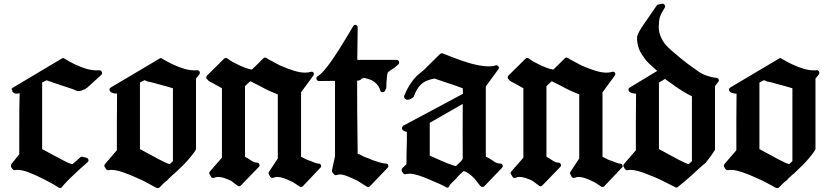

<svg xmlns="http://www.w3.org/2000/svg" viewBox="-20 -926 4329 1007"><path d="M511 -533Q519 -541 513 -550.5Q507 -560 498 -557H485Q462 -557 435 -564.5Q408 -572 374 -588Q348 -600 318 -619Q311 -624 304 -619L49 -467Q35 -461 46 -448Q43 -449 43 -449Q47 -442 53 -438.5Q59 -435 61 -435H69Q78 -435 83 -438Q81 -353 81 -275Q81 -198 81 -117L40 -66Q38 -63 37.5 -57.5Q37 -52 39 -49L46 -39Q52 -31 61 -34Q63 -35 75 -35Q114 -35 206 12Q224 21 244.5 32Q265 43 288 58Q298 65 306 54Q314 43 332.5 24Q351 5 380 -22Q391 -32 405 -45Q419 -58 439 -75Q446 -81 443.5 -89Q441 -97 432 -99L412 -104Q409 -104 405.5 -103.5Q402 -103 400 -100Q391 -91 380.5 -82.5Q370 -74 360 -65Q345 -67 308.5 -86.5Q272 -106 201 -144V-493Q207 -497 213.5 -499.5Q220 -502 224 -505Q258 -493 295 -480.5Q332 -468 366 -457Q382 -448 393 -448Q403 -448 425 -458Q427 -459 428 -459.5Q429 -460 434 -465V-463Z M1025 -535Q1031 -545 1025.5 -552.5Q1020 -560 1010 -557H998Q954 -557 887 -588Q874 -594 860 -601.5Q846 -609 829 -619Q825 -624 817 -619L561 -467Q554 -462 554 -457Q554 -439 587 -435H594Q593 -357 593 -285Q593 -213 593 -138L531 -66Q528 -63 527.5 -57.5Q527 -52 530 -49L536 -39Q544 -31 553 -34Q554 -35 566 -35Q587 -35 623.5 -23Q660 -11 709 12Q726 19 747.5 30.5Q769 42 800 59Q809 63 817 57Q826 47 836.5 37Q847 27 859 18Q866 9 875 1.5Q884 -6 893 -15V-14Q946 -63 974 -96Q1002 -129 1008 -144V-514ZM887 -81 870 -65Q854 -69 816 -89Q778 -109 714 -144V-493Q720 -497 726 -499.5Q732 -502 737 -505Q739 -503 738 -505Q737 -507 753 -499Q763 -497 774 -494.5Q785 -492 798 -488Q832 -479 853 -473Q874 -467 887 -463Z M1660 -46Q1667 -52 1663.5 -60Q1660 -68 1650 -68Q1644 -68 1631.5 -72.5Q1619 -77 1606 -83Q1603 -83 1597 -85.5Q1591 -88 1588 -89Q1583 -92 1574 -96.5Q1565 -101 1559 -104V-442L1623 -529Q1629 -538 1624 -545Q1619 -552 1609 -549Q1603 -547 1595.5 -546Q1588 -545 1579 -545Q1555 -545 1522 -555Q1489 -565 1448 -583Q1443 -586 1425.5 -595Q1408 -604 1388 -615Q1385 -618 1375 -623Q1368 -627 1360 -619Q1346 -604 1330.5 -589.5Q1315 -575 1301 -561Q1268 -566 1216 -593Q1208 -597 1197 -603Q1186 -609 1173 -619Q1164 -626 1155 -618L1067 -531Q1061 -525 1062 -518Q1063 -511 1071 -507Q1069 -507 1073 -503Q1079 -499 1083.5 -496Q1088 -493 1094 -491Q1105 -485 1119.5 -477Q1134 -469 1144 -463V-99L1081 -27Q1074 -18 1080 -11L1087 1Q1089 6 1094.5 7Q1100 8 1105 6Q1112 2 1124 2Q1139 2 1157 8Q1175 14 1193 23Q1200 28 1207.5 34Q1215 40 1226 48Q1236 55 1244 46L1338 -51Q1344 -57 1340 -65Q1336 -73 1327 -73Q1321 -73 1313 -76Q1305 -79 1299 -83Q1292 -88 1281 -94.5Q1270 -101 1265 -104V-474Q1273 -482 1279 -488Q1285 -494 1293 -500L1335 -479L1365 -463Q1386 -452 1404 -444.5Q1422 -437 1437 -431V-95L1391 -25Q1386 -18 1391 -11L1397 1Q1400 6 1405.5 7Q1411 8 1415 6Q1422 2 1434 2Q1449 2 1468 8.5Q1487 15 1511 27V26Q1517 29 1525.5 35Q1534 41 1551 52Q1559 58 1568 51Z M2070 -589Q2076 -597 2072 -604.5Q2068 -612 2059 -612H1854V-632L1856 -781Q1856 -792 1847 -795Q1838 -798 1832 -788Q1809 -750 1791 -719.5Q1773 -689 1760 -669Q1722 -609 1693.5 -573Q1665 -537 1647 -527Q1637 -521 1640 -511Q1643 -501 1654 -501Q1674 -501 1694.5 -501.5Q1715 -502 1737 -502V-106L1721 -33Q1721 -27 1723 -22L1731 -13Q1737 -5 1746 -8Q1755 -11 1763 -11Q1779 -11 1801.5 -2Q1824 7 1853 21Q1872 32 1902 52Q1912 58 1920 51L2013 -46Q2019 -53 2016 -60.5Q2013 -68 2004 -68Q1986 -68 1929 -88H1930Q1920 -93 1910 -96.5Q1900 -100 1889 -104Q1881 -108 1873.5 -112.5Q1866 -117 1856 -119Q1856 -143 1855.5 -161.5Q1855 -180 1855 -206Q1854 -272 1853.5 -345.5Q1853 -419 1853 -503Q1867 -503 1873.5 -510Q1880 -517 1893 -517Q1915 -511 1928 -506Q1964 -487 1974 -453Q1976 -443 1985.5 -442.5Q1995 -442 2000 -451Q2001 -453 2001 -453Q2001 -454 2002 -457Q2005 -459 2005.5 -463Q2006 -467 2006 -467Q2006 -481 2007 -496Q2008 -511 2010 -525V-531Q2013 -540 2014 -546Q2020 -552 2024.5 -555Q2029 -558 2035 -561.5Q2041 -565 2049 -571Q2057 -577 2070 -589Z M2613 -46Q2619 -53 2616 -60.5Q2613 -68 2604 -68Q2586 -68 2568 -81H2569Q2555 -89 2546 -95Q2537 -101 2528 -104V-473L2594 -563Q2600 -571 2593.5 -578.5Q2587 -586 2578 -583Q2572 -580 2563.5 -579Q2555 -578 2543 -578Q2515 -578 2476 -586.5Q2437 -595 2390 -612Q2373 -618 2351.5 -626.5Q2330 -635 2302 -646Q2300 -648 2295.5 -646.5Q2291 -645 2288 -643L2202 -558Q2190 -548 2180 -540Q2170 -532 2164 -526Q2123 -483 2100 -423Q2098 -419 2100.5 -413.5Q2103 -408 2107 -406Q2111 -403 2113 -403Q2117 -403 2119 -403Q2132 -403 2149 -417Q2166 -463 2187 -482Q2200 -495 2219.5 -503Q2239 -511 2259 -514Q2296 -501 2333 -489Q2370 -477 2407 -463Q2407 -454 2407.5 -448.5Q2408 -443 2408 -434L2094 -266Q2092 -264 2090 -260Q2088 -256 2088 -254Q2088 -246 2096 -241Q2104 -236 2113 -234H2114Q2114 -210 2114 -188Q2114 -166 2113 -150Q2112 -132 2112 -110Q2112 -89 2112 -65L2091 -45Q2087 -41 2086.5 -36Q2086 -31 2088 -27L2094 -18Q2101 -9 2111 -13Q2120 -15 2129 -15Q2146 -15 2172.5 -7Q2199 1 2235 17Q2292 40 2318 55Q2325 60 2330.5 57Q2336 54 2338 47Q2340 41 2370 13Q2371 11 2382 -1Q2393 -13 2412 -29Q2436 -23 2469 11Q2474 17 2481.5 27Q2489 37 2499 49Q2504 54 2509.5 54.5Q2515 55 2520 51ZM2407 -95Q2405 -89 2402 -86Q2399 -83 2396 -78Q2390 -73 2383.5 -66.5Q2377 -60 2371 -55Q2358 -57 2325.5 -70Q2293 -83 2234 -110V-282L2407 -381Q2406 -307 2406.5 -236.5Q2407 -166 2407 -95Z M3241 -46Q3248 -52 3244.5 -60Q3241 -68 3231 -68Q3225 -68 3212.5 -72.5Q3200 -77 3187 -83Q3184 -83 3178 -85.5Q3172 -88 3169 -89Q3164 -92 3155 -96.5Q3146 -101 3140 -104V-442L3204 -529Q3210 -538 3205 -545Q3200 -552 3190 -549Q3184 -547 3176.5 -546Q3169 -545 3160 -545Q3136 -545 3103 -555Q3070 -565 3029 -583Q3024 -586 3006.5 -595Q2989 -604 2969 -615Q2966 -618 2956 -623Q2949 -627 2941 -619Q2927 -604 2911.5 -589.5Q2896 -575 2882 -561Q2849 -566 2797 -593Q2789 -597 2778 -603Q2767 -609 2754 -619Q2745 -626 2736 -618L2648 -531Q2642 -525 2643 -518Q2644 -511 2652 -507Q2650 -507 2654 -503Q2660 -499 2664.5 -496Q2669 -493 2675 -491Q2686 -485 2700.5 -477Q2715 -469 2725 -463V-99L2662 -27Q2655 -18 2661 -11L2668 1Q2670 6 2675.5 7Q2681 8 2686 6Q2693 2 2705 2Q2720 2 2738 8Q2756 14 2774 23Q2781 28 2788.5 34Q2796 40 2807 48Q2817 55 2825 46L2919 -51Q2925 -57 2921 -65Q2917 -73 2908 -73Q2902 -73 2894 -76Q2886 -79 2880 -83Q2873 -88 2862 -94.5Q2851 -101 2846 -104V-474Q2854 -482 2860 -488Q2866 -494 2874 -500L2916 -479L2946 -463Q2967 -452 2985 -444.5Q3003 -437 3018 -431V-95L2972 -25Q2967 -18 2972 -11L2978 1Q2981 6 2986.5 7Q2992 8 2996 6Q3003 2 3015 2Q3030 2 3049 8.5Q3068 15 3092 27V26Q3098 29 3106.5 35Q3115 41 3132 52Q3140 58 3149 51Z M3747 -497Q3752 -502 3749.5 -509.5Q3747 -517 3737 -518Q3713 -520 3688.5 -528.5Q3664 -537 3641 -552H3642Q3636 -557 3613 -572.5Q3590 -588 3553 -618Q3526 -640 3503.5 -659.5Q3481 -679 3468 -695Q3453 -715 3444 -737.5Q3435 -760 3435 -784Q3435 -786 3435 -788Q3435 -792 3436 -798Q3436 -824 3443 -842Q3450 -860 3465 -883Q3471 -892 3466 -900Q3461 -908 3451 -906L3427 -901Q3407 -873 3391.5 -849.5Q3376 -826 3365 -811Q3356 -798 3350.5 -790Q3345 -782 3344 -780Q3321 -744 3321 -728Q3321 -669 3359 -623H3358Q3367 -609 3383.5 -593.5Q3400 -578 3427 -554L3283 -467Q3276 -462 3276 -457Q3276 -439 3309 -435H3316Q3315 -357 3315 -285Q3315 -213 3315 -138L3253 -66Q3250 -63 3249.5 -57.5Q3249 -52 3252 -49L3258 -39Q3266 -31 3275 -34Q3276 -35 3288 -35Q3321 -35 3383 -9Q3416 3 3451.5 20.5Q3487 38 3520 55Q3523 58 3528.5 57.5Q3534 57 3536 54Q3573 25 3610 -9Q3629 -26 3645.5 -41.5Q3662 -57 3681 -72Q3687 -80 3694 -89Q3701 -98 3707 -106Q3713 -114 3718.5 -123Q3724 -132 3730 -140V-474ZM3609 -81 3592 -65Q3576 -69 3538 -89Q3500 -109 3436 -144V-493Q3445 -499 3452 -502.5Q3459 -506 3468 -512Q3483 -501 3492.5 -494Q3502 -487 3513 -480Q3515 -478 3517.5 -476.5Q3520 -475 3522 -473Q3575 -437 3609 -421Z M4274 -535Q4280 -545 4274.5 -552.5Q4269 -560 4259 -557H4247Q4203 -557 4136 -588Q4123 -594 4109 -601.5Q4095 -609 4078 -619Q4074 -624 4066 -619L3810 -467Q3803 -462 3803 -457Q3803 -439 3836 -435H3843Q3842 -357 3842 -285Q3842 -213 3842 -138L3780 -66Q3777 -63 3776.5 -57.5Q3776 -52 3779 -49L3785 -39Q3793 -31 3802 -34Q3803 -35 3815 -35Q3836 -35 3872.5 -23Q3909 -11 3958 12Q3975 19 3996.5 30.5Q4018 42 4049 59Q4058 63 4066 57Q4075 47 4085.5 37Q4096 27 4108 18Q4115 9 4124 1.5Q4133 -6 4142 -15V-14Q4195 -63 4223 -96Q4251 -129 4257 -144V-514ZM4136 -81 4119 -65Q4103 -69 4065 -89Q4027 -109 3963 -144V-493Q3969 -497 3975 -499.5Q3981 -502 3986 -505Q3988 -503 3987 -505Q3986 -507 4002 -499Q4012 -497 4023 -494.5Q4034 -492 4047 -488Q4081 -479 4102 -473Q4123 -467 4136 -463Z"/></svg>

Font: MM Taunggyi
Style: Regular
Weight: 400
Designer: Khon Soe Zaw Thu
Version: Version 1.00 July 18, 2016, initial release